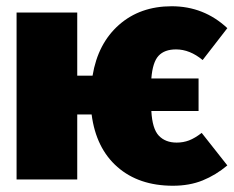

<svg xmlns="http://www.w3.org/2000/svg" viewBox="-20 -574 747 614"><path d="M625 -149 707 -45Q670 -14 628 3Q586 20 533 20Q424 20 355.5 -40Q287 -100 273 -208H227V0H33V-534H227V-332H276Q293 -435 360.5 -494.5Q428 -554 529 -554Q632 -554 707 -484L628 -382Q587 -416 543 -416Q506 -416 487 -395.5Q468 -375 464 -323H615V-219H464Q467 -162 488 -140Q509 -118 545 -118Q566 -118 584.5 -125Q603 -132 625 -149Z"/></svg>

Font: Fira Sans Condensed Black
Style: Regular
Weight: 900
Width: 3
Designer: Carrois Corporate & Edenspiekermann AG
Foundry: Carrois Corporate GbR & Edenspiekermann AG
Version: Version 4.203